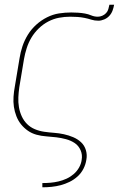

<svg xmlns="http://www.w3.org/2000/svg" viewBox="-20 -581 540 816"><path d="M160 215V197H161Q178 197 195 195.5Q212 194 229 190Q246 186 262.5 178.5Q279 171 293 159Q307 147 316 131Q325 115 327 99Q331 77 322.5 57.5Q314 38 297.5 27Q281 16 260.5 10.5Q240 5 219 2.5Q198 0 176.5 -1.5Q155 -3 135 -8.5Q115 -14 98.5 -25.5Q82 -37 69.5 -52.5Q57 -68 49.5 -87.5Q42 -107 39 -127.5Q36 -148 37.5 -170Q39 -192 43 -213L63 -333Q67 -359 75.5 -384.5Q84 -410 98.5 -433.5Q113 -457 134 -476Q155 -495 180 -507.5Q205 -520 231 -524Q257 -528 283 -528Q297 -528 312 -527Q327 -526 341 -523.5Q355 -521 368 -515.5Q381 -510 396 -510Q405 -510 414.5 -514Q424 -518 431 -525.5Q438 -533 440.5 -542.5Q443 -552 445 -561H465Q463 -549 458.5 -536.5Q454 -524 445 -514Q436 -504 423 -498.5Q410 -493 398 -493Q382 -493 368 -497.5Q354 -502 339 -505Q324 -508 308.5 -509Q293 -510 278 -510Q254 -510 230.5 -505.5Q207 -501 185 -489.5Q163 -478 144.5 -460Q126 -442 113.5 -421Q101 -400 93.5 -376.5Q86 -353 82 -330L62 -210Q59 -189 58 -167.5Q57 -146 60.5 -125.5Q64 -105 72.5 -86.5Q81 -68 95 -54Q109 -40 128 -32Q147 -24 168 -21Q189 -18 210 -16.5Q231 -15 251.5 -10.5Q272 -6 291 2Q310 10 324.5 23.5Q339 37 345 57Q351 77 347 98Q344 118 334.5 136.5Q325 155 309.5 169Q294 183 275.5 192Q257 201 238 206Q219 211 199.5 213Q180 215 161 215Z"/></svg>

Font: Iosevka Thin
Style: Italic
Weight: 100
Italic angle: -9°
Monospace: yes
Designer: Belleve Invis
Foundry: Belleve Invis
Version: Version 32.5.0; ttfautohint (v1.8.4)